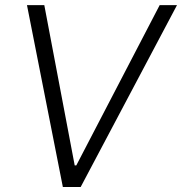

<svg xmlns="http://www.w3.org/2000/svg" viewBox="-20 -748 728 768"><path d="M157.2 -727.5 278.8 -86.4H285.2L618.7 -727.5H688L302.7 0H231.4L87.9 -727.5Z"/></svg>

Font: Inter Tight Light
Style: Italic
Weight: 300
Italic angle: -9.39999°
Designer: Rasmus Andersson
Foundry: rsms
Version: Version 3.004